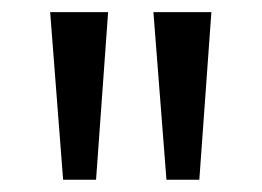

<svg xmlns="http://www.w3.org/2000/svg" viewBox="-20 -725 432 317"><path d="M84.2 -428.3 62.8 -705H158.5L138.6 -428.3ZM254.8 -428.3 233.3 -705H329L309.1 -428.3Z"/></svg>

Font: Mulish ExtraLight
Style: Regular
Weight: 200
Designer: Vernon Adams
Foundry: Vernon Adams
Version: Version 3.603